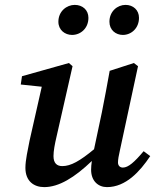

<svg xmlns="http://www.w3.org/2000/svg" viewBox="-20 -752 635 786"><path d="M418 14C495 14 553 -50 595 -113L568 -133C530 -88 505 -66 483 -66C472 -66 463 -73 463 -87C463 -98 466 -116 471 -137L545 -481L528 -494L429 -462C419 -405 408 -348 397 -292L365 -141C307 -93 270 -72 235 -72C213 -72 199 -84 199 -113C199 -134 204 -161 212 -195L277 -481L262 -494L70 -440L65 -406L151 -397L101 -176C94 -139 84 -97 84 -65C84 -10 119 14 161 14C221 14 285 -25 356 -93C354 -79 353 -68 353 -57C353 -11 382 14 418 14ZM275 -609C310 -609 342 -636 342 -679C342 -711 318 -732 286 -732C253 -732 219 -706 219 -663C219 -629 246 -609 275 -609ZM483 -609C517 -609 549 -636 549 -679C549 -711 525 -732 494 -732C461 -732 428 -706 428 -663C428 -629 454 -609 483 -609Z"/></svg>

Font: Source Serif Pro Semibold
Style: Italic
Weight: 600
Italic angle: -12°
Designer: Frank Grießhammer
Foundry: Adobe Systems Incorporated
Version: Version 3.001;hotconv 1.0.111;makeotfexe 2.5.65597